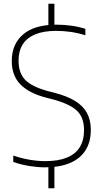

<svg xmlns="http://www.w3.org/2000/svg" viewBox="-20 -880 545 1020"><path d="M219 9Q180.5 9 136.5 2Q92.5 -5 50.5 -19.5V-53.5Q81.5 -43 111 -36.5Q140.5 -30 168 -27Q195.5 -24 221 -24Q289 -24 334.8 -42.5Q380.5 -61 403.5 -97.8Q426.5 -134.5 426.5 -188.5Q426.5 -257.5 387 -293.5Q347.5 -329.5 257 -353L226 -361Q133.5 -385 88 -432Q42.5 -479 42.5 -556Q42.5 -645.5 102.8 -697.2Q163 -749 280.5 -749Q319 -749 359.2 -743.5Q399.5 -738 433.5 -726.5V-692.5Q394.5 -705 356 -710.5Q317.5 -716 278.5 -716Q212 -716 167.5 -697.8Q123 -679.5 100.8 -644.2Q78.5 -609 78.5 -558Q78.5 -491 115 -454.5Q151.5 -418 238.5 -395L269.5 -387Q336 -370 378.8 -343.8Q421.5 -317.5 442 -279.8Q462.5 -242 462.5 -190Q462.5 -126 434.2 -81.5Q406 -37 351.5 -14Q297 9 219 9ZM237 120V0L269 -5V120ZM237 -740V-860H269V-740Z"/></svg>

Font: Encode Sans Condensed Thin Thin
Style: Regular
Weight: 250
Version: Version 3.002